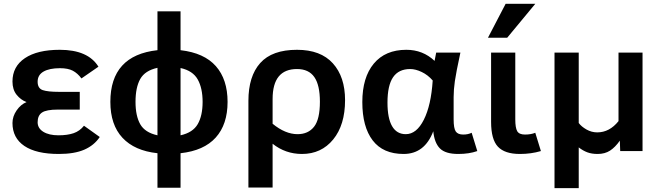

<svg xmlns="http://www.w3.org/2000/svg" viewBox="-20 -786 3428 999"><path d="M499 -73.2Q470.2 -29.8 418.7 -7.3Q367.2 15.1 286.1 15.1Q168.5 15.1 106.7 -26.6Q44.9 -68.4 44.9 -146Q44.9 -180.2 66.4 -211.4Q87.9 -242.7 118.2 -254.9Q87.9 -266.1 66.4 -293Q44.9 -319.8 44.9 -361.8Q44.9 -439.9 109.6 -483.4Q174.3 -526.9 291 -526.9Q438 -526.9 492.2 -439L403.8 -377.9Q383.8 -404.8 358.9 -418Q334 -431.2 292 -431.2Q237.3 -431.2 206.5 -413.6Q175.8 -396 175.8 -360.8Q175.8 -326.2 202.4 -317.1Q229 -308.1 286.1 -308.1H395V-215.8H280.8Q221.2 -215.8 198.5 -200.4Q175.8 -185.1 175.8 -149.9Q175.8 -118.7 205.3 -100.3Q234.9 -82 284.2 -82Q331.1 -82 363 -93Q395 -104 417 -131.8Z M799.3 190.9V11.2Q680.2 -1.5 617.2 -69.1Q554.2 -136.7 554.2 -255.9Q554.2 -498 799.3 -524.9V-727.1H919.4V-524.9Q1042.5 -510.7 1103.3 -441.7Q1164.1 -372.6 1164.1 -255.9Q1164.1 -138.7 1102.5 -70.3Q1041 -2 919.4 11.2V190.9ZM685.1 -255.9Q685.1 -183.1 709.7 -139.6Q734.4 -96.2 799.3 -82V-433.1Q734.4 -418.9 709.7 -375Q685.1 -331.1 685.1 -255.9ZM1034.2 -255.9Q1034.2 -327.1 1008.8 -372.6Q983.4 -418 919.4 -432.1V-82Q983.4 -96.2 1008.8 -140.1Q1034.2 -184.1 1034.2 -255.9Z M1272.5 189.9V-261.2Q1272.5 -389.2 1334 -458Q1395.5 -526.9 1525.4 -526.9Q1648.4 -526.9 1711.9 -456.5Q1775.4 -386.2 1775.4 -265.1Q1775.4 -135.7 1713.6 -60.3Q1651.9 15.1 1551.3 15.1Q1465.3 15.1 1398.4 -38.1V189.9ZM1398.4 -142.1Q1464.4 -87.9 1528.3 -87.9Q1583.5 -87.9 1614 -126.5Q1644.5 -165 1644.5 -256.8Q1644.5 -343.3 1615.5 -385Q1586.4 -426.8 1525.4 -426.8Q1398.4 -426.8 1398.4 -271Z M2463.4 0Q2420.9 15.1 2364.3 15.1Q2297.4 15.1 2268.8 -13.9Q2240.2 -43 2234.4 -103Q2189.5 15.1 2080.1 15.1Q1973.1 15.1 1919.2 -55.4Q1865.2 -126 1865.2 -254.9Q1865.2 -383.3 1925 -455.1Q1984.9 -526.9 2094.2 -526.9Q2180.2 -526.9 2241.2 -469.2L2249.5 -512.2H2375.5Q2353 -408.2 2346.7 -363.8Q2340.3 -319.3 2340.3 -280.8V-165Q2340.3 -118.2 2351.3 -102.1Q2362.3 -85.9 2390.1 -85.9Q2415.5 -85.9 2434.1 -95.2ZM2091.3 -87.9Q2147.5 -87.9 2185.3 -163.1Q2223.1 -238.3 2231.4 -367.2Q2206.5 -396 2174.3 -411.4Q2142.1 -426.8 2114.3 -426.8Q2054.2 -426.8 2025.1 -384Q1996.1 -341.3 1996.1 -252Q1996.1 -170.4 2020.3 -129.2Q2044.4 -87.9 2091.3 -87.9Z M2794.4 0Q2743.2 15.1 2685.1 15.1Q2606.4 15.1 2570.8 -22.7Q2535.2 -60.5 2535.2 -151.9V-512.2H2661.1V-165Q2661.1 -121.1 2671.1 -103.5Q2681.2 -85.9 2711.4 -85.9Q2742.7 -85.9 2765.1 -95.2ZM2619.1 -589.8H2519L2610.8 -766.1H2765.1Z M3323.2 0H3207L3205.1 -54.2Q3181.2 -20 3154.3 -2.4Q3127.4 15.1 3089.4 15.1Q3059.1 15.1 3036.1 6.6Q3013.2 -2 2991.2 -19V192.9H2865.2V-512.2H2991.2V-146Q3005.4 -127 3031.7 -112.1Q3058.1 -97.2 3087.4 -97.2Q3151.4 -97.2 3198.2 -155.8V-512.2H3323.2Z"/></svg>

Font: Clear Sans
Style: Bold
Weight: 700
Foundry: Intel Corporation
Version: Version 1.00